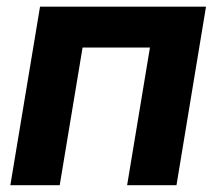

<svg xmlns="http://www.w3.org/2000/svg" viewBox="-20 -542 633 562"><path d="M583 -522.5 496.6 0H352.1L418.9 -402.8H221.7L154.8 0H10.3L97.2 -522.5Z"/></svg>

Font: Inter 28pt
Style: Bold Italic
Weight: 700
Italic angle: -9.3988°
Designer: Rasmus Andersson
Foundry: rsms
Version: Version 4.001;git-66647c0bb